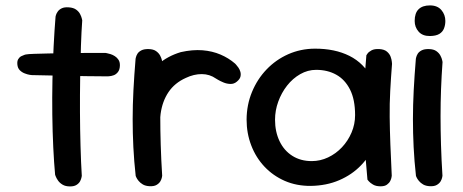

<svg xmlns="http://www.w3.org/2000/svg" viewBox="-20 -676 1677 696"><path d="M234 -0.2Q217.5 -0.2 207 -6.5Q196.4 -12.8 190.5 -21.3Q184.6 -29.8 182.2 -36.1Q179.8 -42.4 179.8 -42.4Q175.8 -85.4 173.1 -141.4Q170.4 -197.5 169.6 -260Q168.8 -322.5 170.1 -385.7Q171.4 -448.9 174.4 -507.9Q177.4 -567 181.4 -616Q181.4 -616 182.8 -621.3Q184.2 -626.6 189.1 -633.8Q193.9 -641 203.6 -645.8Q213.2 -650.5 229.3 -649.4Q246.5 -648.2 256.2 -641Q266 -633.8 270.5 -624.7Q275.1 -615.7 276.6 -608.9Q278.1 -602.1 278.1 -602.1Q275.2 -562.9 273.4 -508.9Q271.6 -454.9 270.6 -393.6Q269.6 -332.2 269.9 -269.1Q270.2 -205.9 271.9 -146.6Q273.5 -87.4 276.5 -38.4Q276.5 -38.4 275.4 -32.7Q274.3 -26.9 270.5 -19.3Q266.6 -11.7 257.8 -6Q249 -0.2 234 -0.2ZM370.5 -399.2Q291.5 -399.6 220.9 -401.2Q150.2 -402.8 94.6 -403.8Q94.6 -403.8 87.4 -404.8Q80.1 -405.9 69.9 -409.8Q59.6 -413.6 51.8 -421.4Q44 -429.2 42.9 -442.6Q41.8 -454.5 46.1 -461.6Q50.4 -468.8 57 -472.2Q63.6 -475.6 68.5 -477.1Q73.4 -478.5 73.4 -478.5Q81.4 -480.1 103.2 -480.8Q125.1 -481.5 155.9 -482.2Q186.8 -482.9 222.4 -483.4Q258.1 -483.9 294.1 -484.1Q330.1 -484.2 362.1 -484.2Q362.1 -484.2 367.5 -483.2Q372.9 -482.2 380.8 -479.8Q388.6 -477.4 396.6 -472.2Q404.6 -467.1 409.8 -458.9Q415 -450.8 414.6 -438.2Q414.2 -423.2 407.4 -414.7Q400.5 -406.1 392 -403.2Q383.6 -400.2 377.1 -399.8Q370.5 -399.2 370.5 -399.2Z M517.9 -114.4Q505.4 -113 497.8 -119.8Q490.2 -126.6 486.6 -136.3Q483 -146 481.7 -153.8Q480.4 -161.6 480.4 -161.6Q476.8 -179 474.9 -188.6Q473 -198.2 473.1 -206.6Q473.1 -214.9 473.7 -227.8Q474.2 -240.8 474.9 -264.1Q478.9 -323.1 498.6 -368.1Q518.2 -413 553.2 -443Q588.2 -473 635.5 -487.1Q677.9 -496.6 713.9 -493.8Q749.9 -490.9 779.4 -478.2Q808.9 -465.6 832 -445.6Q832 -445.6 835.8 -441.6Q839.6 -437.6 844.3 -430.8Q849 -424 851.4 -415.6Q853.8 -407.1 851.6 -398Q849.4 -388.9 838.5 -380Q828.1 -371.2 815 -371.7Q801.9 -372.1 790.1 -377.1Q778.4 -382 770.6 -386.6Q762.9 -391.2 762.9 -391.2Q740.2 -407.2 711.6 -407.4Q682.9 -407.5 653.5 -393.5Q613.4 -375.5 590.9 -342.2Q568.4 -308.9 562.2 -263.2Q559.6 -237.9 558.2 -222.6Q556.9 -207.4 556.2 -196.9Q555.5 -186.4 555.8 -175.1Q556.1 -163.9 557.1 -145.5Q557.1 -145.5 554.8 -138.5Q552.5 -131.5 544.1 -124.3Q535.8 -117.1 517.9 -114.4ZM522.1 -1Q507.6 -1.8 498.1 -7.2Q488.5 -12.8 482.5 -20.2Q476.5 -27.6 474.2 -32.9Q471.9 -38.2 471.9 -38.2Q465.9 -92.2 463.4 -143Q460.9 -193.8 460.9 -244.4Q460.9 -295.1 463.7 -348.9Q466.5 -402.6 471.5 -463.2Q471.5 -463.2 472.8 -468.6Q474 -473.9 478.2 -481.1Q482.5 -488.2 492.4 -493.4Q502.2 -498.5 518.5 -498.1Q535.9 -497.8 545.8 -490.7Q555.8 -483.6 560.6 -474.3Q565.4 -465 566.8 -458.1Q568.2 -451.2 568.2 -451.2Q564.6 -401.4 562.8 -353Q561 -304.6 561 -254.8Q561 -204.9 562.6 -151.4Q564.2 -97.9 567.9 -38.8Q567.9 -38.8 566.8 -32.8Q565.8 -26.8 561.5 -19.1Q557.2 -11.5 547.9 -5.9Q538.5 -0.2 522.1 -1Z M1106.2 -2.1Q1055 -1.8 1012.5 -20.2Q970 -38.8 938.8 -71.8Q907.6 -104.9 890.8 -148.8Q873.9 -192.6 873.9 -242.6Q874.2 -296 893.5 -342.7Q912.8 -389.4 946.4 -424.4Q980 -459.5 1024.7 -479.4Q1069.4 -499.2 1120.6 -499.6Q1193.5 -500 1246.6 -473.5Q1299.6 -447 1328.2 -391.5Q1356.9 -336 1356.9 -250Q1356.9 -200 1339.3 -155.5Q1321.8 -111 1288.8 -76.8Q1255.9 -42.6 1209.7 -22.8Q1163.5 -2.9 1106.2 -2.1ZM1110.1 -92Q1140.9 -92 1169.3 -105.4Q1197.8 -118.9 1219.6 -142.1Q1241.4 -165.2 1254.3 -195.4Q1267.2 -225.5 1267.2 -258.9Q1267.2 -315.2 1248.8 -351.5Q1230.4 -387.8 1198.9 -405.2Q1167.4 -422.8 1126 -422.8Q1095.6 -422.8 1068.3 -407.2Q1041 -391.6 1020.6 -365.6Q1000.2 -339.5 988.6 -307.4Q977 -275.4 977 -242Q977 -198.6 993.3 -164.4Q1009.6 -130.2 1039.7 -111.1Q1069.8 -92 1110.1 -92ZM1359.5 -0.6Q1343 -0.6 1332.4 -6.8Q1321.9 -13 1316.9 -18.9Q1312 -24.8 1312 -24.8Q1305 -97.8 1301.2 -170.3Q1297.4 -242.9 1299.2 -318.9Q1301.1 -395 1308.1 -475.6Q1308.1 -475.6 1312.1 -481.6Q1316.1 -487.6 1326.6 -493.4Q1337 -499.2 1355.5 -498.1Q1373.2 -497 1382.8 -488.8Q1392.4 -480.6 1396.1 -470.2Q1399.8 -459.8 1400.4 -452.1Q1401.1 -444.5 1401.1 -444.5Q1397.1 -393.5 1394.6 -346.8Q1392.1 -300.1 1392.6 -252.5Q1393.1 -204.9 1395.1 -152.7Q1397.1 -100.5 1400.1 -39.1Q1400.1 -39.1 1399.2 -33.3Q1398.4 -27.5 1394.7 -20.1Q1391 -12.6 1382.7 -6.6Q1374.4 -0.6 1359.5 -0.6Z M1538.1 -1Q1523.6 -1.8 1514.1 -7.2Q1504.5 -12.8 1498.5 -20.2Q1492.5 -27.6 1490.2 -32.9Q1487.9 -38.2 1487.9 -38.2Q1481.9 -92.2 1479.4 -143Q1476.9 -193.8 1476.9 -244.4Q1476.9 -295.1 1479.7 -348.9Q1482.5 -402.6 1487.5 -463.2Q1487.5 -463.2 1488.8 -468.6Q1490 -473.9 1494.2 -481.1Q1498.5 -488.2 1508.4 -493.4Q1518.2 -498.5 1534.5 -498.1Q1551.9 -497.8 1561.8 -490.7Q1571.8 -483.6 1576.6 -474.3Q1581.4 -465 1582.8 -458.1Q1584.2 -451.2 1584.2 -451.2Q1580.6 -401.4 1578.8 -353Q1577 -304.6 1577 -254.8Q1577 -204.9 1578.6 -151.4Q1580.2 -97.9 1583.9 -38.8Q1583.9 -38.8 1582.8 -32.8Q1581.8 -26.8 1577.5 -19.1Q1573.2 -11.5 1563.9 -5.9Q1554.5 -0.2 1538.1 -1ZM1539 -545.4Q1511.9 -545 1497.6 -561.2Q1483.2 -577.4 1483.2 -600Q1483.2 -628.6 1497.4 -642.5Q1511.5 -656.4 1538.6 -656.4Q1565.8 -656.4 1580.1 -639.5Q1594.4 -622.6 1594.4 -600Q1594.4 -585.4 1589.5 -572.9Q1584.6 -560.4 1572.7 -553.1Q1560.8 -545.8 1539 -545.4Z"/></svg>

Font: Sour Gummy Black
Style: Regular
Weight: 900
Version: Version 1.000